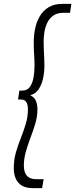

<svg xmlns="http://www.w3.org/2000/svg" viewBox="-20 -760 388 990"><path d="M51 108Q51 64 62 26Q73 -12 87.5 -48.5Q102 -85 113 -121.5Q124 -158 124 -198Q124 -219 116 -233Q108 -247 87 -247H73L80 -293H95Q121 -293 134.5 -312.5Q148 -332 153 -361.5Q158 -391 158 -421Q158 -449 156 -477.5Q154 -506 154 -541Q154 -577 161 -612Q168 -647 185 -676Q202 -705 230.5 -722.5Q259 -740 302 -740H348L341 -694H307Q276 -694 256 -680.5Q236 -667 225 -645Q214 -623 209.5 -597.5Q205 -572 205 -547Q205 -522 206 -501.5Q207 -481 208 -462Q209 -443 209 -421Q209 -388 202 -355.5Q195 -323 179 -299.5Q163 -276 136 -269Q158 -258 165.5 -239Q173 -220 173 -197Q173 -159 162 -122.5Q151 -86 137.5 -50.5Q124 -15 113.5 21Q103 57 103 95Q103 114 109 130Q115 146 129.5 155Q144 164 168 164H205L197 210H149Q115 210 93.5 197.5Q72 185 61.5 161.5Q51 138 51 108Z"/></svg>

Font: Georama Light
Style: Italic
Weight: 300
Italic angle: -9°
Designer: Jean-Baptiste Levee
Foundry: Production Type
Version: Version 1.001